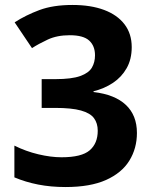

<svg xmlns="http://www.w3.org/2000/svg" viewBox="-20 -744 612 774"><path d="M244 10Q185 10 134 0Q83 -10 38 -29V-157Q84 -134 134.5 -122Q185 -110 228 -110Q309 -110 341.5 -138Q374 -166 374 -217Q374 -247 359 -267.5Q344 -288 306.5 -298.5Q269 -309 202 -309H148V-425H203Q269 -425 303.5 -437.5Q338 -450 350.5 -471.5Q363 -493 363 -521Q363 -559 339.5 -580.5Q316 -602 261 -602Q210 -602 172.5 -584.5Q135 -567 109 -550L39 -654Q84 -683 139 -703.5Q194 -724 272 -724Q346 -724 399.5 -704Q453 -684 482 -646Q511 -608 511 -554Q511 -505 490.5 -469Q470 -433 435.5 -410Q401 -387 357 -376V-373Q443 -363 487.5 -321Q532 -279 532 -208Q532 -146 501.5 -96.5Q471 -47 407.5 -18.5Q344 10 244 10Z"/></svg>

Font: Noto Sans Tamil
Style: Regular
Weight: 400
Designer: Jelle Bosma - Monotype Design Team
Foundry: Monotype Imaging Inc.
Version: Version 2.003